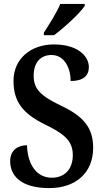

<svg xmlns="http://www.w3.org/2000/svg" viewBox="-20 -951 532 981"><path d="M204 -784V-771H256C310 -811 391 -886 413 -921V-931H288C270 -886 232 -828 204 -784ZM232 10C367 10 456 -68 456 -196C456 -299 406 -357 292 -411C180 -464 152 -501 152 -565C152 -631 187 -670 243 -670C310 -670 341 -602 341 -537C404 -537 434 -563 434 -608C434 -666 375 -724 255 -724C138 -724 49 -651 49 -538C49 -434 94 -372 208 -316C304 -269 352 -234 352 -159C352 -89 313 -43 244 -43C172 -43 121 -104 118 -209C71 -209 32 -183 32 -128C32 -55 84 10 232 10Z"/></svg>

Font: Noto Serif Tamil Condensed SemiBold
Style: Regular
Weight: 600
Width: 3
Designer: Indian Type Foundry, Tom Grace, and the Monotype Design Team
Foundry: Monotype Imaging Inc.
Version: Version 2.004